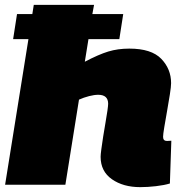

<svg xmlns="http://www.w3.org/2000/svg" viewBox="-20 -760 754 790"><path d="M34 -599 50 -702H113L119 -740H367L360 -702H487L471 -599H344L329 -506Q386 -536 425.5 -548Q465 -560 512 -560Q603 -560 643.5 -518Q684 -476 684 -418Q684 -404 679 -372Q674 -340 667.5 -303.5Q661 -267 656 -237Q651 -207 651 -197Q651 -180 667 -180Q677 -180 685 -181L679 -5Q656 2 622 6Q588 10 557 10Q487 10 440.5 -22.5Q394 -55 394 -115Q394 -124 397 -146.5Q400 -169 404.5 -198Q409 -227 414 -255Q419 -283 422 -304.5Q425 -326 425 -333Q425 -370 384 -370Q368 -370 346.5 -364.5Q325 -359 305 -350L249 0H1L97 -599Z"/></svg>

Font: Georama Expanded Black
Style: Italic
Weight: 900
Width: 7
Italic angle: -9°
Designer: Jean-Baptiste Levee
Foundry: Production Type
Version: Version 1.000